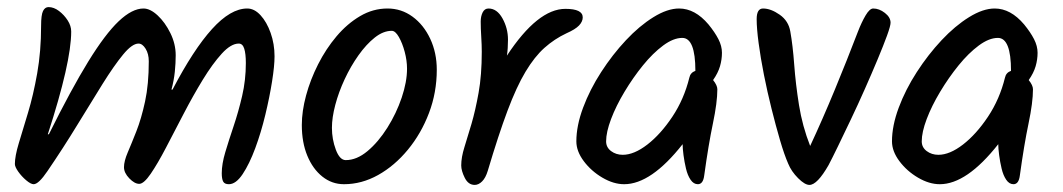

<svg xmlns="http://www.w3.org/2000/svg" viewBox="-20 -515 3000 542"><path d="M75 5Q67 5 54 -6Q41 -17 31.5 -30.5Q22 -44 22 -52Q22 -74 33 -110.5Q44 -147 59 -196.5Q74 -246 85 -308Q96 -370 96 -442Q96 -473 101.5 -484Q107 -495 117 -495Q132 -495 146.5 -484Q161 -473 171 -457.5Q181 -442 181 -426Q181 -339 115 -136H118Q181 -263 229 -341Q277 -419 315 -455Q353 -491 385 -491Q404 -491 425 -471.5Q446 -452 461 -421.5Q476 -391 476 -359Q476 -337 473.5 -312.5Q471 -288 464 -262H467Q526 -375 578.5 -433Q631 -491 678 -491Q698 -491 715.5 -472Q733 -453 744 -422Q755 -391 755 -356Q755 -329 748 -285Q741 -241 729 -191Q717 -141 700.5 -96.5Q684 -52 665 -23.5Q646 5 626 5Q614 5 610 -2.5Q606 -10 606 -26Q606 -52 616 -85.5Q626 -119 639.5 -159Q653 -199 663.5 -244Q674 -289 674 -337Q674 -363 669.5 -377.5Q665 -392 654 -392Q632 -392 606 -363.5Q580 -335 552.5 -290Q525 -245 498.5 -194Q472 -143 448.5 -98Q425 -53 405.5 -24.5Q386 4 373 4Q360 4 345 -11.5Q330 -27 330 -43Q330 -60 340.5 -84.5Q351 -109 365 -144.5Q379 -180 389.5 -228.5Q400 -277 400 -342Q400 -363 391 -377.5Q382 -392 371 -392Q353 -392 327.5 -361Q302 -330 269.5 -278Q237 -226 198 -162Q159 -98 114 -32Q89 5 75 5Z M951 5Q917 5 890 -16.5Q863 -38 847.5 -75.5Q832 -113 832 -162Q832 -201 844 -245.5Q856 -290 878 -333.5Q900 -377 930 -412.5Q960 -448 996.5 -469.5Q1033 -491 1074 -491Q1113 -491 1144.5 -468Q1176 -445 1194.5 -405.5Q1213 -366 1213 -318Q1213 -254 1191 -196Q1169 -138 1131.5 -92.5Q1094 -47 1047.5 -21Q1001 5 951 5ZM956 -63Q987 -63 1017.5 -88.5Q1048 -114 1073.5 -154.5Q1099 -195 1114 -239.5Q1129 -284 1129 -321Q1129 -344 1122.5 -368.5Q1116 -393 1106 -410.5Q1096 -428 1086 -428Q1062 -428 1038 -409Q1014 -390 992 -359Q970 -328 953 -291.5Q936 -255 926.5 -219Q917 -183 917 -154Q917 -122 928 -92.5Q939 -63 956 -63Z M1320 7Q1302 7 1292 -13Q1282 -33 1282 -48Q1282 -71 1291 -99.5Q1300 -128 1311 -165.5Q1322 -203 1331 -253Q1340 -303 1340 -369Q1340 -388 1338.5 -411.5Q1337 -435 1337 -454Q1337 -469 1342.5 -480Q1348 -491 1359 -491Q1383 -491 1398.5 -463Q1414 -435 1414 -403Q1414 -378 1411 -358Q1498 -490 1576 -490Q1625 -490 1625 -466Q1625 -454 1614.5 -443Q1604 -432 1579 -421Q1545 -405 1517 -380Q1489 -355 1463.5 -312.5Q1438 -270 1412.5 -202Q1387 -134 1357 -33Q1351 -13 1341 -3Q1331 7 1320 7Z M1742 5Q1712 5 1680.5 -13.5Q1649 -32 1628 -60Q1607 -88 1607 -116Q1607 -160 1626 -211Q1645 -262 1677 -311.5Q1709 -361 1747 -401.5Q1785 -442 1824.5 -466.5Q1864 -491 1897 -491Q1942 -491 1980 -446Q1998 -424 2008 -404.5Q2018 -385 2018 -366Q2018 -347 2012.5 -328Q2007 -309 1993 -289Q2005 -274 2005 -263Q2005 -226 1992.5 -166.5Q1980 -107 1968 -20Q1965 5 1950 5Q1938 5 1929.5 -7.5Q1921 -20 1916.5 -39Q1912 -58 1909.5 -77Q1907 -96 1907 -108Q1818 5 1742 5ZM1738 -78Q1770 -78 1807.5 -107Q1845 -136 1878 -185.5Q1911 -235 1926 -296Q1929 -310 1943 -315Q1943 -408 1906 -408Q1881 -408 1852 -386.5Q1823 -365 1795 -330.5Q1767 -296 1743 -256Q1719 -216 1705 -179Q1691 -142 1691 -116Q1691 -99 1705 -88.5Q1719 -78 1738 -78Z M2265 7Q2252 7 2233 -12Q2214 -31 2205 -53Q2194 -78 2182 -119Q2170 -160 2158 -208Q2146 -256 2136.5 -304Q2127 -352 2121.5 -393.5Q2116 -435 2116 -461Q2116 -491 2134 -491Q2156 -491 2181 -473.5Q2206 -456 2211 -426Q2218 -387 2222 -332.5Q2226 -278 2235.5 -218.5Q2245 -159 2267 -103Q2302 -178 2336.5 -261.5Q2371 -345 2402 -426Q2412 -452 2423.5 -471.5Q2435 -491 2445 -491Q2462 -491 2478 -478.5Q2494 -466 2494 -451Q2494 -442 2484 -414.5Q2474 -387 2457.5 -347.5Q2441 -308 2421.5 -264Q2402 -220 2382 -178Q2362 -136 2345.5 -102Q2329 -68 2319 -49Q2287 7 2265 7Z M2633 5Q2603 5 2571.5 -13.5Q2540 -32 2519 -60Q2498 -88 2498 -116Q2498 -160 2517 -211Q2536 -262 2568 -311.5Q2600 -361 2638 -401.5Q2676 -442 2715.5 -466.5Q2755 -491 2788 -491Q2833 -491 2871 -446Q2889 -424 2899 -404.5Q2909 -385 2909 -366Q2909 -347 2903.5 -328Q2898 -309 2884 -289Q2896 -274 2896 -263Q2896 -226 2883.5 -166.5Q2871 -107 2859 -20Q2856 5 2841 5Q2829 5 2820.5 -7.5Q2812 -20 2807.5 -39Q2803 -58 2800.5 -77Q2798 -96 2798 -108Q2709 5 2633 5ZM2629 -78Q2661 -78 2698.5 -107Q2736 -136 2769 -185.5Q2802 -235 2817 -296Q2820 -310 2834 -315Q2834 -408 2797 -408Q2772 -408 2743 -386.5Q2714 -365 2686 -330.5Q2658 -296 2634 -256Q2610 -216 2596 -179Q2582 -142 2582 -116Q2582 -99 2596 -88.5Q2610 -78 2629 -78Z"/></svg>

Font: Solitreo
Style: Regular
Weight: 400
Designer: Nathan Gross, Bryan Kirschen, Binghamton University
Foundry: Eli Heuer
Version: Version 1.100; ttfautohint (v1.8.4.7-5d5b)